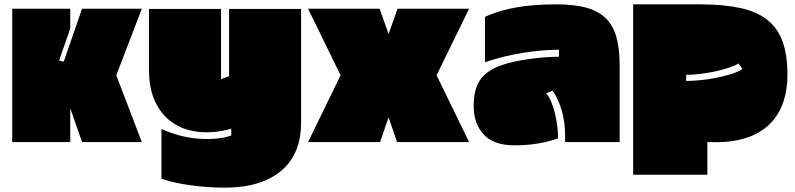

<svg xmlns="http://www.w3.org/2000/svg" viewBox="-20 -607 3646 880"><path d="M302 44H36V-567H302V-476L251 -330L272 -324L356 -567H630L513 -262L630 44H356L302 -111Z M1360 -46Q1360 100 1268 176.5Q1176 253 1011 253Q934 253 855.5 242.5Q777 232 720 212V-16Q759 2 802 13.5Q845 25 887.5 28.5Q930 32 969.5 28.5Q1009 25 1040 14V-17Q960 5 891 -2.5Q822 -10 771.5 -44.5Q721 -79 692 -139.5Q663 -200 663 -284V-566H993V-244L1030 -258V-566H1360Z M1761 -69 1722 44H1392L1541 -262L1392 -567H1720L1761 -451L1802 -567H2130L1981 -262L2130 44H1800Z M2151 -121Q2151 -199 2181.5 -242Q2212 -285 2278 -308Q2303 -317 2335 -324Q2367 -331 2402 -336Q2437 -341 2473 -344Q2509 -347 2542 -347V-379Q2466 -379 2377.5 -365Q2289 -351 2203 -322V-530Q2267 -559 2345.5 -573Q2424 -587 2530 -587Q2608 -587 2663 -573Q2718 -559 2753 -526.5Q2788 -494 2804 -441Q2820 -388 2820 -311V44H2570V10Q2570 -49 2554 -102.5Q2538 -156 2513 -191L2483 -180Q2496 -165 2506 -141.5Q2516 -118 2523 -89.5Q2530 -61 2534 -30.5Q2538 0 2538 27Q2499 41 2450 50Q2401 59 2336 59Q2243 59 2197 9.5Q2151 -40 2151 -121Z M3189 -587Q3296 -587 3372 -570.5Q3448 -554 3496 -516.5Q3544 -479 3566.5 -417.5Q3589 -356 3589 -267Q3589 -107 3495.5 -27Q3402 53 3222 44V194H2882V-587ZM3365 -316Q3347 -305 3317.5 -295.5Q3288 -286 3254.5 -279Q3221 -272 3187 -268Q3153 -264 3125 -264V-236Q3153 -236 3189 -239.5Q3225 -243 3261 -250Q3297 -257 3329.5 -267Q3362 -277 3383 -291Z"/></svg>

Font: ChangwonDangamAsac Bold
Style: Regular
Weight: 700
Designer: Choi Chi-young, Lee Youngbeen, Kim Jungjin, Yoon Jihee, Han Dohee
Foundry: YoonDesign Inc.
Version: Version 1.010;Build 20210623